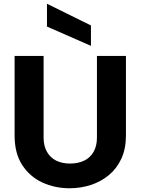

<svg xmlns="http://www.w3.org/2000/svg" viewBox="-20 -999 751 1026"><path d="M231 -979 466 -863V-754L231 -857ZM58 -700H213V-263Q213 -219 231 -187.5Q249 -156 280.5 -140.5Q312 -125 354 -125Q397 -125 429.5 -140.5Q462 -156 480 -187.5Q498 -219 498 -263V-700H653V-275Q653 -204 628.5 -151Q604 -98 561.5 -63Q519 -28 465 -10.5Q411 7 352 7Q273 7 206 -24Q139 -55 98.5 -117.5Q58 -180 58 -275Z"/></svg>

Font: Albert Sans ExtraBold
Style: Regular
Weight: 800
Designer: Andreas Rasmussen
Foundry: a.Foundry
Version: Version 1.025